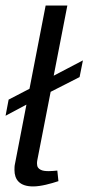

<svg xmlns="http://www.w3.org/2000/svg" viewBox="-28 -663 318 690"><path d="M-8 -247 67 -287 26 -75C24 -67 24 -59 24 -52C24 -18 42 7 91 7C119 7 155 -3 182 -12L178 -50C167 -49 157 -48 147 -48C136 -48 125 -49 118 -53C110 -57 105 -63 105 -75C105 -78 105 -83 106 -87L154 -333L258 -386L270 -446L165 -391L214 -643H136L78 -344L3 -305Z"/></svg>

Font: KpSans
Style: Italic
Weight: 400
Italic angle: -11°
Version: Version 0.66